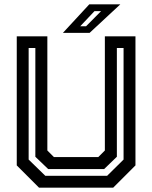

<svg xmlns="http://www.w3.org/2000/svg" viewBox="-20 -868 704 888"><path d="M160.5 0 57.5 -103V-700H199V-172L229.5 -141.5H434.5L465 -172V-700H606.5V-103L503.5 0ZM189.5 -55H475.5L551.5 -130V-646H520.5V-143L461.5 -86H203L143.5 -143V-646H112.5V-130ZM271 -716 393 -848H536.5L394.5 -716ZM351 -746.5H378L447.5 -816.5H417Z"/></svg>

Font: Tourney SemiBold
Style: Regular
Weight: 600
Version: Version 1.015